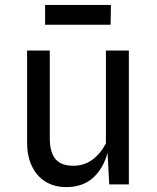

<svg xmlns="http://www.w3.org/2000/svg" viewBox="-20 -752 640 783"><path d="M412 -546H505.5V0H425.5L418.5 -129.5Q402 -65.5 359.8 -27.2Q317.5 11 249.5 11Q202 11 166.2 -10.8Q130.5 -32.5 110.5 -73.5Q90.5 -114.5 90.5 -171V-546H183V-190Q183 -132 205.8 -104Q228.5 -76 278.5 -76Q322 -76 355.5 -99.8Q389 -123.5 412 -167.5ZM431 -651H164V-732H432.5Z"/></svg>

Font: SplineSansMono30
Style: Regular
Weight: 400
Designer: Eben Sorkin, Mirko Velimirovic
Foundry: Sorkin Type
Version: Version 1.000